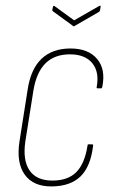

<svg xmlns="http://www.w3.org/2000/svg" viewBox="-20 -661 415 689"><path d="M167 8Q100 9 69 -34Q38 -77 50 -154L79 -338Q90 -413 129 -450Q168 -487 233 -487Q297 -487 328.5 -449.5Q360 -412 347 -349Q346 -344 343 -344H330Q326 -344 327 -349Q337 -403 311 -434.5Q285 -466 231 -466Q176 -466 143.5 -434Q111 -402 100 -337L71 -154Q61 -86 86 -49.5Q111 -13 168 -13Q224 -13 254 -43.5Q284 -74 294 -138Q294 -143 297 -143H311Q315 -143 314 -137Q305 -63 269 -28Q233 7 167 8ZM335 -639Q343 -643 341 -637L339 -624Q338 -621 337 -620Q336 -619 333 -617L248 -568Q245 -565 242 -568L172 -619Q169 -621 168 -622.5Q167 -624 168 -627L170 -636Q171 -642 176 -639L246 -588Z"/></svg>

Font: Sofia Sans Condensed Thin
Style: Italic
Weight: 250
Italic angle: -9°
Version: Version 4.100